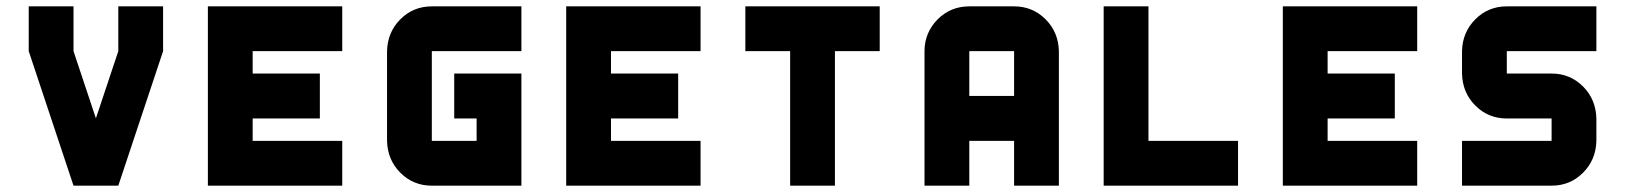

<svg xmlns="http://www.w3.org/2000/svg" viewBox="-20 -587 5138 607"><path d="M354 -566.9H495.6V-425.3L354 0H212.4L70.8 -425.3V-566.9H212.4V-425.3L283.2 -212.9L354 -425.3Z M1062 -425.3H778.8V-354.5H991.2V-212.4H778.8V-141.6H1062V0H637.2V-566.9H1062Z M1345.2 -425.3V-141.6H1486.8V-212.4H1416V-354.5H1628.4V0H1345.2Q1286.6 0 1245.8 -40.8Q1205.1 -81.5 1203.6 -141.6V-425.3Q1205.1 -485.4 1245.8 -526.1Q1286.6 -566.9 1345.2 -566.9H1628.4V-425.3Z M2194.8 -425.3H1911.6V-354.5H2124V-212.4H1911.6V-141.6H2194.8V0H1770V-566.9H2194.8Z M2336.4 -566.9H2761.2V-425.3H2619.6V0H2478V-425.3H2336.4Z M3327.6 0H3186V-141.6H3044.4V0H2902.8V-425.3Q2902.8 -483.9 2944.8 -526.4Q2985.8 -566.9 3044.4 -566.9H3186Q3244.6 -566.9 3285.4 -526.1Q3326.2 -485.4 3327.6 -425.3ZM3186 -283.7V-425.3H3044.4V-283.7Z M3610.8 -141.6H3894V0H3469.2V-566.9H3610.8Z M4460.4 -425.3H4177.2V-354.5H4389.6V-212.4H4177.2V-141.6H4460.4V0H4035.6V-566.9H4460.4Z M5026.9 -425.3H4743.7V-354.5H4885.3Q4943.8 -354.5 4984.6 -313.7Q5025.4 -272.9 5026.9 -212.4V-141.6Q5025.4 -81.5 4984.6 -40.8Q4943.8 0 4885.3 0H4602.1V-141.6H4885.3V-212.4H4743.7Q4685.1 -212.4 4644.3 -253.2Q4603.5 -293.9 4602.1 -354.5V-425.3Q4603.5 -485.4 4644.3 -526.1Q4685.1 -566.9 4743.7 -566.9H5026.9Z"/></svg>

Font: Blazma
Style: Regular
Weight: 400
Designer: GGBotNet
Version: 1.00